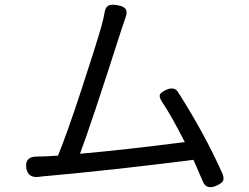

<svg xmlns="http://www.w3.org/2000/svg" viewBox="-20 -769 1040 803"><path d="M789.1 -100.6Q450.2 -57.6 178.7 -33.2Q152.3 -31.2 142.6 -29.3Q96.7 -23.4 89.8 -66.4Q83 -114.3 134.8 -114.3Q140.6 -114.3 154.3 -114.7Q168 -115.2 173.8 -115.2Q187.5 -116.2 222.7 -118.2Q259.8 -209 319.8 -391.6Q379.9 -574.2 405.3 -663.1Q414.1 -696.3 417 -714.8Q420.9 -739.3 433.6 -745.6Q446.3 -752 471.7 -747.1Q499 -742.2 506.3 -730Q513.7 -717.8 503.9 -692.4Q502 -685.5 488.3 -646.5Q359.4 -244.1 314.5 -126Q494.1 -141.6 752.9 -174.8Q696.3 -286.1 657.2 -343.8Q644.5 -363.3 648.9 -373.5Q653.3 -383.8 675.8 -393.6Q709 -408.2 724.6 -383.8Q836.9 -208 911.1 -41Q918 -20.5 912.1 -11.2Q906.2 -2 884.8 7.8Q842.8 26.4 828.1 -10.7Q816.4 -39.1 789.1 -100.6Z"/></svg>

Font: GenSenMaruGothic TW TTF Regular
Style: Regular
Weight: 400
Version: Version 1.301